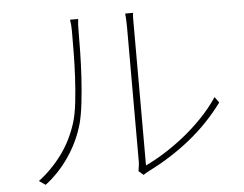

<svg xmlns="http://www.w3.org/2000/svg" viewBox="-52 -800 1104 869"><g transform="rotate(-5 500.0 -365.5)"><path d="M545 -20 567 -1Q573 -6 579.5 -9.5Q586 -13 593 -17Q694 -67 781.5 -137Q869 -207 936 -298L917 -324Q885 -276 843 -232.5Q801 -189 755.5 -153Q710 -117 665 -89Q620 -61 581 -43V-712Q581 -726 583 -736H547Q548 -726 549 -711.5Q550 -697 550 -674V-59Q550 -54 548.5 -44Q547 -34 545 -20ZM92 -15 121 5Q184 -43 230 -111Q276 -179 298 -257Q308 -295 314.5 -350.5Q321 -406 324.5 -465.5Q328 -525 329 -581.5Q330 -638 330 -677Q330 -691 330.5 -703.5Q331 -716 333 -730H296Q298 -719 299 -705.5Q300 -692 300 -677Q300 -638 299.5 -583Q299 -528 296 -470Q293 -412 287 -358Q281 -304 270 -267Q245 -186 198.5 -123Q152 -60 92 -15Z"/></g></svg>

Font: Spoqa Han Sans Neo Thin
Style: Regular
Weight: 100
Designer: [Spoqa Han Sans Neo] Dong-huui Kim  Younghwa Kang  Yujin Lee  [Noto Sans] Ryoko NISHIZUKA  (kana & ideographs); Paul D. 
Foundry: Spoqa (http://www.spoqa-han-sans.com)
Version: Version 1.100;hotconv 1.0.109;makeotfexe 2.5.65596